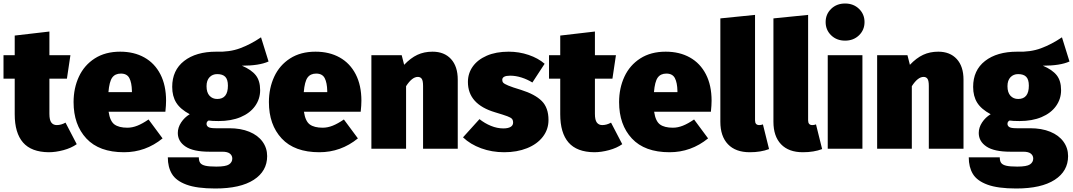

<svg xmlns="http://www.w3.org/2000/svg" viewBox="-22 -849 6125 1096"><path d="M416 -26Q385 -4 340.5 8Q296 20 256 20Q157 19 109.5 -35.5Q62 -90 62 -197V-400H-2V-534H62V-646L260 -669V-534H380L360 -400H260V-199Q260 -164 271 -149.5Q282 -135 302 -135Q327 -135 352 -149Z M922 -211H598Q606 -157 631.5 -138.5Q657 -120 705 -120Q733 -120 762 -131.5Q791 -143 826 -167L906 -59Q809 20 686 20Q544 20 471 -58.5Q398 -137 398 -266Q398 -346 428.5 -411.5Q459 -477 519 -515.5Q579 -554 664 -554Q743 -554 802 -521Q861 -488 893.5 -425Q926 -362 926 -274Q926 -249 922 -211ZM731 -330Q730 -377 716.5 -403Q703 -429 668 -429Q635 -429 618.5 -406Q602 -383 597 -323H731Z M1511 -498Q1458 -474 1359 -474Q1413 -451 1438 -419.5Q1463 -388 1463 -334Q1463 -284 1434 -243.5Q1405 -203 1351.5 -180.5Q1298 -158 1226 -158Q1187 -158 1169 -161Q1157 -155 1157 -142Q1157 -131 1167 -124Q1177 -117 1209 -117H1286Q1352 -117 1401 -97Q1450 -77 1476.5 -40.5Q1503 -4 1503 42Q1503 128 1426.5 177.5Q1350 227 1207 227Q1102 227 1042.5 205Q983 183 959.5 144Q936 105 936 49H1113Q1113 70 1121 81Q1129 92 1150 97Q1171 102 1213 102Q1267 102 1285.5 89.5Q1304 77 1304 56Q1304 39 1290.5 28Q1277 17 1247 17H1173Q1081 17 1037 -12.5Q993 -42 993 -90Q993 -121 1012 -150Q1031 -179 1061 -197Q1007 -226 984 -263Q961 -300 961 -353Q961 -448 1029 -501Q1097 -554 1212 -554Q1288 -551 1348.5 -573.5Q1409 -596 1468 -636ZM1157 -357Q1157 -321 1174 -302.5Q1191 -284 1218 -284Q1279 -284 1279 -360Q1279 -395 1264 -410.5Q1249 -426 1218 -426Q1191 -426 1174 -408Q1157 -390 1157 -357Z M2037 -211H1713Q1721 -157 1746.5 -138.5Q1772 -120 1820 -120Q1848 -120 1877 -131.5Q1906 -143 1941 -167L2021 -59Q1924 20 1801 20Q1659 20 1586 -58.5Q1513 -137 1513 -266Q1513 -346 1543.5 -411.5Q1574 -477 1634 -515.5Q1694 -554 1779 -554Q1858 -554 1917 -521Q1976 -488 2008.5 -425Q2041 -362 2041 -274Q2041 -249 2037 -211ZM1846 -330Q1845 -377 1831.5 -403Q1818 -429 1783 -429Q1750 -429 1733.5 -406Q1717 -383 1712 -323H1846Z M2591 -394V0H2393V-358Q2393 -388 2385.5 -399Q2378 -410 2363 -410Q2330 -410 2296 -357V0H2098V-534H2271L2285 -479Q2322 -518 2360.5 -536Q2399 -554 2447 -554Q2514 -554 2552.5 -512Q2591 -470 2591 -394Z M3087 -485 3017 -378Q2988 -396 2955 -406.5Q2922 -417 2890 -417Q2845 -417 2845 -393Q2845 -383 2851 -376.5Q2857 -370 2879.5 -360.5Q2902 -351 2952 -336Q3032 -311 3070.5 -272.5Q3109 -234 3109 -164Q3109 -110 3076.5 -68Q3044 -26 2986.5 -3Q2929 20 2856 20Q2786 20 2724.5 -2.5Q2663 -25 2621 -65L2715 -169Q2745 -145 2780.5 -130.5Q2816 -116 2851 -116Q2878 -116 2892.5 -124.5Q2907 -133 2907 -149Q2907 -163 2900.5 -170.5Q2894 -178 2874 -185.5Q2854 -193 2804 -208Q2649 -254 2649 -381Q2649 -430 2676.5 -469Q2704 -508 2756.5 -531Q2809 -554 2882 -554Q2941 -554 2995.5 -535.5Q3050 -517 3087 -485Z M3530 -26Q3499 -4 3454.5 8Q3410 20 3370 20Q3271 19 3223.5 -35.5Q3176 -90 3176 -197V-400H3112V-534H3176V-646L3374 -669V-534H3494L3474 -400H3374V-199Q3374 -164 3385 -149.5Q3396 -135 3416 -135Q3441 -135 3466 -149Z M4036 -211H3712Q3720 -157 3745.5 -138.5Q3771 -120 3819 -120Q3847 -120 3876 -131.5Q3905 -143 3940 -167L4020 -59Q3923 20 3800 20Q3658 20 3585 -58.5Q3512 -137 3512 -266Q3512 -346 3542.5 -411.5Q3573 -477 3633 -515.5Q3693 -554 3778 -554Q3857 -554 3916 -521Q3975 -488 4007.5 -425Q4040 -362 4040 -274Q4040 -249 4036 -211ZM3845 -330Q3844 -377 3830.5 -403Q3817 -429 3782 -429Q3749 -429 3732.5 -406Q3716 -383 3711 -323H3845Z M4090 -154V-744L4288 -764V-162Q4288 -135 4312 -135Q4323 -135 4333 -139L4368 2Q4321 20 4258 20Q4177 20 4133.5 -25.5Q4090 -71 4090 -154Z M4393 -154V-744L4591 -764V-162Q4591 -135 4615 -135Q4626 -135 4636 -139L4671 2Q4624 20 4561 20Q4480 20 4436.5 -25.5Q4393 -71 4393 -154Z M4901 0H4703V-534H4901ZM4913 -723Q4913 -678 4881.5 -647.5Q4850 -617 4802 -617Q4754 -617 4722.5 -647.5Q4691 -678 4691 -723Q4691 -768 4722.5 -798.5Q4754 -829 4802 -829Q4850 -829 4881.5 -798.5Q4913 -768 4913 -723Z M5478 -394V0H5280V-358Q5280 -388 5272.5 -399Q5265 -410 5250 -410Q5217 -410 5183 -357V0H4985V-534H5158L5172 -479Q5209 -518 5247.5 -536Q5286 -554 5334 -554Q5401 -554 5439.5 -512Q5478 -470 5478 -394Z M6083 -498Q6030 -474 5931 -474Q5985 -451 6010 -419.5Q6035 -388 6035 -334Q6035 -284 6006 -243.5Q5977 -203 5923.5 -180.5Q5870 -158 5798 -158Q5759 -158 5741 -161Q5729 -155 5729 -142Q5729 -131 5739 -124Q5749 -117 5781 -117H5858Q5924 -117 5973 -97Q6022 -77 6048.5 -40.5Q6075 -4 6075 42Q6075 128 5998.5 177.5Q5922 227 5779 227Q5674 227 5614.5 205Q5555 183 5531.5 144Q5508 105 5508 49H5685Q5685 70 5693 81Q5701 92 5722 97Q5743 102 5785 102Q5839 102 5857.5 89.5Q5876 77 5876 56Q5876 39 5862.5 28Q5849 17 5819 17H5745Q5653 17 5609 -12.5Q5565 -42 5565 -90Q5565 -121 5584 -150Q5603 -179 5633 -197Q5579 -226 5556 -263Q5533 -300 5533 -353Q5533 -448 5601 -501Q5669 -554 5784 -554Q5860 -551 5920.5 -573.5Q5981 -596 6040 -636ZM5729 -357Q5729 -321 5746 -302.5Q5763 -284 5790 -284Q5851 -284 5851 -360Q5851 -395 5836 -410.5Q5821 -426 5790 -426Q5763 -426 5746 -408Q5729 -390 5729 -357Z"/></svg>

Font: FiraGO Heavy
Style: Regular
Weight: 900
Designer: bBox Type
Foundry: bBox Type GmbH
Version: Version 1.001